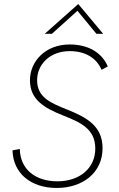

<svg xmlns="http://www.w3.org/2000/svg" viewBox="-20 -925 592 952"><path d="M261.5 7C390.5 7 488.5 -69 488.5 -190C488.5 -300.5 409.5 -343 313.5 -381.5C231.5 -414.5 164 -441.5 164 -527.5C164 -604.5 226.5 -671.5 325.5 -671.5C401 -671.5 457.5 -639.5 483.5 -579L514.5 -595.5C484.5 -666 415.5 -704.5 325.5 -704.5C203.5 -704.5 128.5 -619.5 128.5 -527C128.5 -431.5 198.5 -390 291.5 -353C375 -319.5 452.5 -288.5 452.5 -188.5C452.5 -91.5 375.5 -26 265 -26C156.5 -26 80.5 -84 78 -186.5L42 -179.5C45 -65.5 133 7 261.5 7ZM202 -757.5H237.5L364 -871.5L458 -757.5H491.5L368 -905Z"/></svg>

Font: HK Grotesk ExtraLight
Style: Italic
Weight: 200
Italic angle: -16°
Designer: Alfredo Marco Pradil
Foundry: Hanken Design Co.
Version: Version 3.001;FEAKit 1.0